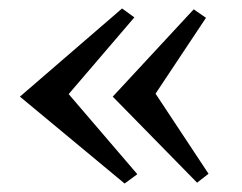

<svg xmlns="http://www.w3.org/2000/svg" viewBox="-20 -487 570 453"><path d="M246 -259 437 -465 466 -445 347 -266 472 -77 445 -56ZM27 -259 268 -467 297 -446 142 -265 304 -76 274 -54Z"/></svg>

Font: PT Serif Caption
Style: Regular
Weight: 400
Designer: A.Korolkova, O.Umpeleva, V.Yefimov
Foundry: ParaType Ltd
Version: Version 1.000W OFL